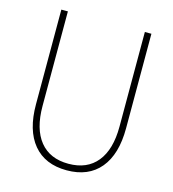

<svg xmlns="http://www.w3.org/2000/svg" viewBox="-108 -800 816 906"><g transform="rotate(15 300.0 -347.0)"><path d="M300 16Q194 16 137 -52.5Q80 -121 80 -248V-710H112V-248Q112 -136 160.5 -76Q209 -16 300 -16Q391 -16 439.5 -76Q488 -136 488 -248V-710H520V-248Q520 -121 463 -52.5Q406 16 300 16Z"/></g></svg>

Font: Geist Mono Thin
Style: Regular
Weight: 100
Monospace: yes
Designer: Basement.studio, Andrés Briganti, Mateo Zaragoza
Foundry: Basement.studio, Vercel, Andrés Briganti, Guido Ferreyra, Mateo Zaragoza
Version: Version 1.500; ttfautohint (v1.8.4.7-5d5b)